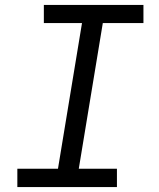

<svg xmlns="http://www.w3.org/2000/svg" viewBox="-20 -755 640 775"><path d="M50 0V-74H214L311 -662H157V-735H559V-662H395L298 -74H452V0Z"/></svg>

Font: Iosevka SS04 Extended
Style: Italic
Weight: 400
Width: 7
Italic angle: -9°
Monospace: yes
Designer: Belleve Invis
Foundry: Belleve Invis
Version: Version 19.0.0; ttfautohint (v1.8.4)